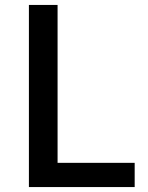

<svg xmlns="http://www.w3.org/2000/svg" viewBox="-20 -757 598 777"><path d="M97 0H525V-98H213V-737H97Z"/></svg>

Font: DAIFUKU Sans JP Medium
Style: Regular
Weight: 500
Designer: Original font ‘Source Han Sans JP’ : Ryoko NISHIZUKA  (kana, bopomofo & ideographs); Paul D. Hunt (Latin, Greek & Cyrill
Foundry: Daifuku
Version: Version 1.000